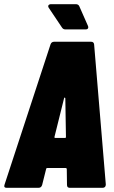

<svg xmlns="http://www.w3.org/2000/svg" viewBox="-37 -900 546 920"><path d="M384 -777 343 -870C340 -877 334 -880 326 -880H208C196 -880 190 -872 197 -862L260 -768C264 -762 269 -759 277 -759H373C384 -759 389 -766 384 -777ZM298 0H454C464 0 470 -5 470 -16L414 -687C413 -696 408 -700 399 -700H223C214 -700 208 -696 205 -687L-15 -16C-19 -5 -15 0 -5 0H147C156 0 162 -4 165 -14L184 -90C184 -93 187 -95 190 -95H277C280 -95 283 -93 283 -90L284 -14C284 -4 289 0 298 0ZM224 -244 270 -429C270 -433 275 -434 276 -429L279 -244C279 -241 278 -239 275 -239H227C224 -239 224 -241 224 -244Z"/></svg>

Font: Barlow Condensed Black
Style: Italic
Weight: 900
Width: 3
Italic angle: -7°
Designer: Jeremy Tribby
Foundry: Tribby Type
Version: Version 1.422;hotconv 1.0.109;makeotfexe 2.5.65596